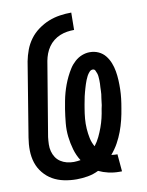

<svg xmlns="http://www.w3.org/2000/svg" viewBox="-85 -804 669 873"><g transform="rotate(-10 250.0 -367.5)"><path d="M394 8Q369 8 345 2.5Q321 -3 300 -13Q276 -1 249.5 3.5Q223 8 198 8Q168 8 139.5 2Q111 -4 87.5 -17.5Q64 -31 46 -53Q28 -75 19.5 -101.5Q11 -128 10.5 -157.5Q10 -187 15 -217L71 -559Q76 -585 85.5 -610.5Q95 -636 111.5 -658.5Q128 -681 151.5 -698Q175 -715 200 -725Q225 -735 252 -739Q279 -743 305 -743L304 -663Q288 -663 271.5 -660.5Q255 -658 239 -651.5Q223 -645 209 -634Q195 -623 185 -608.5Q175 -594 169 -578Q163 -562 160 -546L103 -204Q101 -187 100.5 -170.5Q100 -154 104 -138.5Q108 -123 116.5 -110Q125 -97 138 -88.5Q151 -80 166.5 -76Q182 -72 199 -72Q207 -72 215 -73Q223 -74 230 -75Q214 -100 205.5 -129.5Q197 -159 193.5 -189.5Q190 -220 193 -252Q196 -284 201 -316Q204 -334 207.5 -352.5Q211 -371 216 -389Q221 -407 227.5 -424.5Q234 -442 242.5 -459.5Q251 -477 261.5 -493.5Q272 -510 287 -523.5Q302 -537 320 -544Q338 -551 356 -551Q378 -551 396.5 -542.5Q415 -534 427.5 -518.5Q440 -503 447.5 -484Q455 -465 458.5 -444.5Q462 -424 463 -403Q464 -382 463.5 -361Q463 -340 460.5 -318.5Q458 -297 454 -275Q450 -249 443.5 -222.5Q437 -196 427.5 -170.5Q418 -145 404.5 -120.5Q391 -96 372 -74Q378 -73 383.5 -72.5Q389 -72 394 -72H400L407 8ZM304 -126Q318 -144 327.5 -164Q337 -184 344.5 -204.5Q352 -225 357 -246Q362 -267 365 -288Q367 -296 368.5 -304.5Q370 -313 370.5 -321Q371 -329 372.5 -337Q374 -345 375 -353.5Q376 -362 376 -370Q376 -378 376.5 -386Q377 -394 377.5 -402Q378 -410 377.5 -418Q377 -426 376.5 -434Q376 -442 373.5 -449.5Q371 -457 367.5 -464Q364 -471 356 -471Q347 -471 340 -463Q333 -455 328.5 -446.5Q324 -438 320.5 -429Q317 -420 314 -411Q311 -402 308.5 -393Q306 -384 303.5 -375Q301 -366 299 -357Q297 -348 295.5 -339Q294 -330 292 -321Q290 -312 289 -303Q285 -280 283 -257Q281 -234 282.5 -211Q284 -188 288.5 -166.5Q293 -145 304 -126Z"/></g></svg>

Font: Iosevka Curly Medium
Style: Italic
Weight: 500
Italic angle: -9°
Monospace: yes
Designer: Belleve Invis
Foundry: Belleve Invis
Version: Version 22.1.2; ttfautohint (v1.8.4)